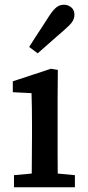

<svg xmlns="http://www.w3.org/2000/svg" viewBox="-20 -790 372 810"><path d="M39 0V-51L149 -61H189L296 -51V0ZM113 0Q114 -30 114 -67Q114 -104 114.5 -143Q115 -182 115 -215V-267Q115 -304 114.5 -334.5Q114 -365 113 -397L34 -401V-447L195 -500L224 -495L223 -369V-215Q223 -182 223 -143Q223 -104 223.5 -67Q224 -30 224 0ZM103 -592Q117 -614 130.5 -635Q144 -656 159 -678.5Q174 -701 189 -725Q205 -749 218.5 -759.5Q232 -770 250 -770Q267 -770 280.5 -759Q294 -748 294 -728Q294 -712 285 -698.5Q276 -685 254 -666Q234 -649 214.5 -631.5Q195 -614 176.5 -598Q158 -582 139 -565Z"/></svg>

Font: Source Serif 4 Medium
Style: Regular
Weight: 500
Designer: Frank Grießhammer
Foundry: Adobe Systems Incorporated
Version: Version 4.004;hotconv 1.0.116;makeotfexe 2.5.65601